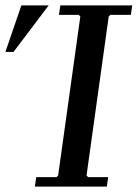

<svg xmlns="http://www.w3.org/2000/svg" viewBox="-108 -690 509 710"><path d="M300 -635 294 -629 212 -41 218 -35H292L287 0H21L26 -35H101L107 -41L189 -629L183 -635H110L115 -670H381L376 -635ZM72 -670 -58 -498H-88L-29 -670Z"/></svg>

Font: Brygada 1918 Medium
Style: Italic
Weight: 500
Italic angle: -8°
Designer: Mateusz Machalski | Borys Kosmynka | Przemek Hoffer
Foundry: NIEPODLEGLA 2018
Version: Version 3.006